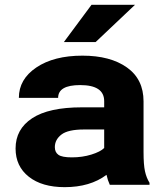

<svg xmlns="http://www.w3.org/2000/svg" viewBox="-20 -770 686 800"><path d="M249.5 9.8Q154.8 9.8 99.9 -33.7Q44.9 -77.1 44.9 -151.4Q44.9 -231.9 114 -277.3Q183.1 -322.8 321.3 -322.8H414.1V-348.6Q414.1 -415.5 314 -415.5Q222.2 -415.5 222.2 -362.3H58.6Q58.6 -439.9 131.6 -489Q204.6 -538.1 323.7 -538.1Q439.5 -538.1 508.8 -489Q578.1 -439.9 578.1 -347.7V-136.7Q578.1 -84 584 -56.9Q589.8 -29.8 603 -8.3V0H437.5Q428.7 -19 423.8 -41.5Q355.5 9.8 249.5 9.8ZM208.5 -156.7Q208.5 -135.7 223.4 -125Q238.3 -114.3 279.3 -114.3Q323.2 -114.3 360.8 -126Q398.4 -137.7 414.1 -153.3V-230.5H330.1Q263.2 -230.5 235.8 -209.2Q208.5 -188 208.5 -156.7ZM246.1 -594.7 361.3 -750H542.5L378.4 -594.7Z"/></svg>

Font: Bert Sans Black
Style: Regular
Weight: 900
Designer: Christian Robertson, Adam Twardoch, & Cristiano Sobral
Foundry: Google
Version: Version 12.135;January 10, 2020;FontCreator 12.0.0.2547 64-b